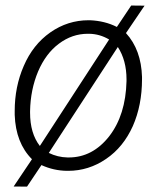

<svg xmlns="http://www.w3.org/2000/svg" viewBox="-20 -613 585 701"><path d="M308.1 -539.1C306.6 -539.1 304.7 -539.1 303.2 -539.1C252.9 -539.1 206.1 -524.4 163.6 -494.6C121.1 -464.8 88.9 -423.8 66.9 -372.6C44.4 -321.3 33.7 -266.1 33.7 -208C33.7 -203.1 33.7 -198.2 33.7 -193.4C36.1 -125.5 57.1 -71.3 96.7 -31.7L29.8 67.9L78.6 68.4L131.3 -10.3C161.1 3.4 192.4 10.3 224.1 10.7C225.6 10.7 227.5 10.7 229 10.7C278.8 10.7 325.2 -3.9 367.2 -32.7C409.7 -61.5 441.9 -101.6 464.8 -152.3C487.3 -203.1 498.5 -260.7 498.5 -323.7C498.5 -326.7 498.5 -329.1 498.5 -332C496.6 -397.9 477.1 -451.7 439.9 -492.2L507.8 -592.3L459 -592.8L406.7 -514.6C377 -529.8 343.8 -537.6 308.1 -539.1ZM89.8 -207.5C90.8 -259.8 100.6 -308.1 119.1 -352.1C137.7 -395.5 163.1 -429.7 195.3 -453.6C227.1 -477.5 262.2 -489.7 300.8 -489.7C302.2 -489.7 303.7 -489.7 305.2 -489.7C331.1 -489.3 355.5 -482.4 378.4 -468.8L125.5 -80.1C101.6 -110.8 89.8 -151.4 89.8 -201.7C89.8 -203.6 89.8 -205.6 89.8 -207.5ZM441.9 -316.9C439.9 -234.4 418.9 -167.5 378.9 -115.7C338.4 -64 289.1 -38.1 231 -38.1C229.5 -38.1 228 -38.1 226.6 -38.1C202.1 -38.6 179.2 -44.4 158.2 -54.7L410.2 -441.4C431.2 -409.2 441.9 -369.6 441.9 -323.2C441.9 -320.8 441.9 -318.8 441.9 -316.9Z"/></svg>

Font: Roboto Light
Style: Italic
Weight: 300
Italic angle: -12°
Designer: Google
Version: Version 2.137; 2017